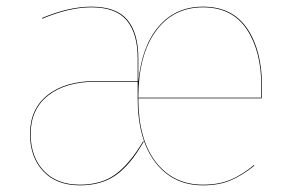

<svg xmlns="http://www.w3.org/2000/svg" viewBox="-20 -547 878 576"><path d="M765 -252H395Q395 -129 447.5 -61Q500 7 589 7Q636 7 671 -7.5Q706 -22 742 -52L743 -50Q706 -20 671 -5.5Q636 9 589 9Q499 9 446 -60Q393 -129 393 -253V-302H269Q177 -302 124.5 -260.5Q72 -219 72 -145Q72 -77 111 -35Q150 7 220 7Q284 7 326.5 -24Q369 -55 410 -124L411 -122Q371 -52 327.5 -21.5Q284 9 220 9Q149 9 109.5 -33.5Q70 -76 70 -145Q70 -220 123 -262Q176 -304 269 -304H393V-372Q393 -446 360.5 -485.5Q328 -525 254 -525Q188 -525 107 -491L106 -493Q187 -527 254 -527Q329 -527 362 -487.5Q395 -448 395 -372V-301Q405 -408 456 -467.5Q507 -527 589 -527Q677 -527 721.5 -461.5Q766 -396 766 -288Q766 -266 765 -252ZM764 -288Q764 -394 720 -459.5Q676 -525 589 -525Q499 -525 447 -453Q395 -381 395 -254H763Q764 -267 764 -288Z"/></svg>

Font: FiraGO Two
Style: Regular
Weight: 100
Designer: bBox Type
Foundry: bBox Type GmbH
Version: Version 1.001